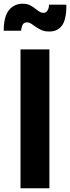

<svg xmlns="http://www.w3.org/2000/svg" viewBox="-44 -1010 376 1030"><path d="M66 -745H221V0H66ZM140 -871Q127 -881 119 -885.5Q111 -890 101 -890Q85 -890 78 -878Q71 -866 69 -845H-24Q-24 -921 4 -955.5Q32 -990 78 -990Q101 -990 117 -982Q133 -974 150 -960Q163 -950 171 -945.5Q179 -941 189 -941Q203 -941 211 -954Q219 -967 219 -985H312Q313 -908 289.5 -874.5Q266 -841 221 -841Q195 -841 178.5 -848.5Q162 -856 140 -871Z"/></svg>

Font: Eudoxus Sans ExtraBold
Style: Regular
Weight: 800
Designer: Stijn de Vries
Foundry: tokotype
Version: Version 2.005